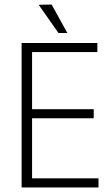

<svg xmlns="http://www.w3.org/2000/svg" viewBox="-20 -824 488 844"><path d="M150 -803 207 -804 276 -679H237ZM413 0H75V-635H408V-595H121V-344H392V-304H121V-40H413Z"/></svg>

Font: Gemunu Libre ExtraLight
Style: Regular
Weight: 200
Designer: Puspanada Ekanayake, Sola Matas, Pathum Egodawatta, Kosala Senevirathne
Foundry: mooniak
Version: Version 1.100